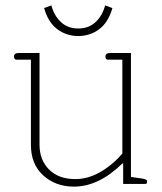

<svg xmlns="http://www.w3.org/2000/svg" viewBox="-20 -684 602 714"><path d="M144 -654 171 -664Q181 -626 206.5 -602Q232 -578 271 -578Q310 -578 335.5 -602Q361 -626 371 -664L398 -654Q383 -601 349 -575.5Q315 -550 271 -550Q227 -550 193 -575.5Q159 -601 144 -654ZM95 -145V-462H41Q37 -462 34.5 -465Q32 -468 32 -473Q32 -487 50 -487H127V-146Q127 -89 162.5 -53.5Q198 -18 260 -18Q307 -18 352.5 -44Q398 -70 435 -113V-462H381Q377 -462 374.5 -465Q372 -468 372 -473Q372 -487 390 -487H467V-26L509 -20Q519 -18 523 -16Q527 -14 527 -8Q527 0 520 0H438V-76H435Q347 10 255 10Q187 10 141 -31.5Q95 -73 95 -145Z"/></svg>

Font: Maitree ExtraLight
Style: Regular
Weight: 250
Designer: CadsonDemak Team
Foundry: CadsonDemak
Version: Version 1.002